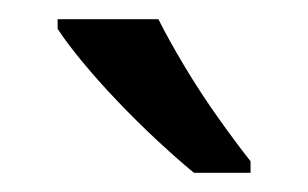

<svg xmlns="http://www.w3.org/2000/svg" viewBox="-20 -786 321 200"><path d="M145 -766Q156 -744 172.5 -716.5Q189 -689 207.5 -663Q226 -637 241 -618V-606H182Q165 -620 144 -639.5Q123 -659 102.5 -680.5Q82 -702 65.5 -722Q49 -742 40 -756V-766Z"/></svg>

Font: usinhala85
Style: Book
Weight: 400
Designer: Jelle Bosma - Monotype Design Team
Foundry: Monotype Imaging Inc.
Version: Version 2.003